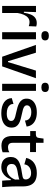

<svg xmlns="http://www.w3.org/2000/svg" viewBox="1070 -1828 771 2951"><g transform="rotate(90 1455.5 -352.5)"><path d="M71 0V-269V-520H166L160 -334H176Q185 -398 204 -442Q223 -486 255.5 -509Q288 -532 335 -532Q346 -532 358.5 -530.5Q371 -529 387 -524L382 -409Q366 -415 350 -418Q334 -421 320 -421Q281 -421 253 -398Q225 -375 207 -334Q189 -293 180 -238V0Z M475 0V-520H584V0ZM530 -603Q495 -603 477 -617.5Q459 -632 459 -661Q459 -689 477 -703.5Q495 -718 530 -718Q565 -718 583 -703.5Q601 -689 601 -661Q601 -633 583 -618Q565 -603 530 -603Z M852 0 670 -519H790L921 -90H934L1065 -519H1182L1000 0Z M1268 0V-520H1377V0ZM1323 -603Q1288 -603 1270 -617.5Q1252 -632 1252 -661Q1252 -689 1270 -703.5Q1288 -718 1323 -718Q1358 -718 1376 -703.5Q1394 -689 1394 -661Q1394 -633 1376 -618Q1358 -603 1323 -603Z M1718 13Q1665 13 1623 2Q1581 -9 1551.5 -30Q1522 -51 1505.5 -80.5Q1489 -110 1488 -148L1577 -174Q1577 -142 1594.5 -119Q1612 -96 1645 -83.5Q1678 -71 1725 -71Q1779 -71 1809 -89Q1839 -107 1839 -139Q1839 -163 1822.5 -177Q1806 -191 1776 -200Q1746 -209 1705 -217Q1667 -225 1630.5 -235.5Q1594 -246 1563.5 -263Q1533 -280 1514.5 -307.5Q1496 -335 1496 -377Q1496 -424 1521.5 -459Q1547 -494 1594.5 -513.5Q1642 -533 1708 -533Q1771 -533 1818 -514Q1865 -495 1892.5 -460Q1920 -425 1925 -376L1833 -351Q1832 -383 1815.5 -404.5Q1799 -426 1771 -437Q1743 -448 1705 -448Q1656 -448 1627.5 -430Q1599 -412 1599 -381Q1599 -357 1616.5 -342.5Q1634 -328 1664.5 -319.5Q1695 -311 1734 -303Q1773 -295 1810 -285Q1847 -275 1876.5 -258.5Q1906 -242 1923.5 -214.5Q1941 -187 1941 -145Q1941 -94 1914 -58.5Q1887 -23 1837 -5Q1787 13 1718 13Z M2221 11Q2144 11 2107 -31Q2070 -73 2070 -159V-431H1994L1995 -518H2042Q2070 -519 2083.5 -529Q2097 -539 2100 -564L2110 -636H2175V-520H2317V-429H2175V-163Q2175 -124 2193 -107Q2211 -90 2245 -90Q2264 -90 2283 -94.5Q2302 -99 2320 -112V-7Q2291 3 2266 7Q2241 11 2221 11Z M2544 13Q2501 13 2467 -3Q2433 -19 2413 -52Q2393 -85 2393 -134Q2393 -174 2408 -202.5Q2423 -231 2453 -250.5Q2483 -270 2528 -282.5Q2573 -295 2633 -303Q2671 -309 2694 -314Q2717 -319 2727.5 -329.5Q2738 -340 2738 -362Q2738 -397 2713.5 -421Q2689 -445 2638 -445Q2609 -445 2581 -435Q2553 -425 2532.5 -402.5Q2512 -380 2506 -341L2407 -370Q2416 -410 2436 -440.5Q2456 -471 2486 -491.5Q2516 -512 2555 -522.5Q2594 -533 2640 -533Q2709 -533 2754.5 -510Q2800 -487 2822.5 -439.5Q2845 -392 2845 -318V-213Q2845 -180 2846.5 -143.5Q2848 -107 2850.5 -70.5Q2853 -34 2856 0H2757Q2754 -31 2752 -64.5Q2750 -98 2749 -132H2735Q2722 -93 2696.5 -60Q2671 -27 2633 -7Q2595 13 2544 13ZM2582 -71Q2603 -71 2625.5 -78.5Q2648 -86 2669.5 -101.5Q2691 -117 2709 -141.5Q2727 -166 2740 -199L2739 -285L2764 -281Q2748 -266 2723 -258Q2698 -250 2668 -245.5Q2638 -241 2608 -235.5Q2578 -230 2553.5 -220.5Q2529 -211 2514.5 -193.5Q2500 -176 2500 -146Q2500 -110 2522.5 -90.5Q2545 -71 2582 -71Z"/></g></svg>

Font: Bricolage Grotesque 24pt Medium
Style: Regular
Weight: 500
Designer: Mathieu Triay
Foundry: Atelier Triay
Version: Version 1.001;gftools[0.9.33.dev8+g029e19f]